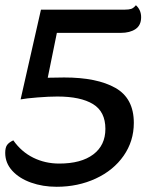

<svg xmlns="http://www.w3.org/2000/svg" viewBox="-20 -697 590 736"><path d="M501 -677Q521 -659 521 -631Q521 -600 499.5 -585.5Q478 -571 443 -571H198L163 -399L226 -400Q352 -400 422.5 -360Q493 -320 493 -226Q493 -156 454 -100Q415 -44 347 -12.5Q279 19 197 19Q144 19 99 3Q54 -13 27 -42.5Q0 -72 0 -111Q0 -131 7 -141Q14 -151 31 -159Q62 -115 107.5 -92.5Q153 -70 207 -70Q291 -70 337.5 -105Q384 -140 384 -203Q384 -269 336.5 -298Q289 -327 200 -327Q168 -327 124 -323.5Q80 -320 59 -316L137 -660H458Q474 -660 483 -663Q492 -666 501 -677Z"/></svg>

Font: Sansita Light Italic
Style: Regular
Weight: 300
Italic angle: -11°
Designer: Pablo Cosgaya
Foundry: Omnibus-Type
Version: Version 1.006